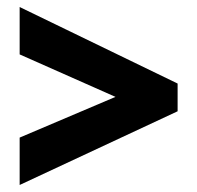

<svg xmlns="http://www.w3.org/2000/svg" viewBox="-20 -634 560 547"><path d="M36 -242 309 -358 36 -479V-614L486 -396V-317L36 -107Z"/></svg>

Font: Noto Sans Bengali Condensed ExtraBold
Style: Regular
Weight: 800
Width: 3
Designer: Joana Ranito - Universal Thirst; Jelle Bosma - Monotype Design Team
Foundry: Universal Thirst ehf.
Version: Version 3.000; ttfautohint (v1.8.4.7-5d5b)